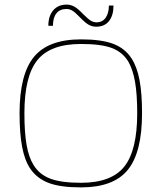

<svg xmlns="http://www.w3.org/2000/svg" viewBox="-20 -808 702 834"><path d="M597 -316Q597 -146 535 -70Q473 6 332 6Q242 6 191 -13.5Q140 -33 111 -76Q87 -112 76 -170.5Q65 -229 65 -316Q65 -485 127.5 -561Q190 -637 332 -637Q421 -637 472 -617.5Q523 -598 551 -555Q575 -518 586 -460.5Q597 -403 597 -316ZM126 -91Q151 -50 198.5 -32Q246 -14 332 -14Q464 -14 520 -84.5Q576 -155 576 -316Q576 -399 566.5 -453Q557 -507 537 -541Q512 -582 465.5 -599.5Q419 -617 332 -617Q199 -617 142.5 -547Q86 -477 86 -316Q86 -233 95.5 -178.5Q105 -124 126 -91ZM453 -784H473Q473 -741 453.5 -716.5Q434 -692 398 -692Q381 -692 366 -700Q351 -708 326 -734Q305 -756 293 -762.5Q281 -769 269 -769Q240 -769 225 -750Q210 -731 210 -696H190Q190 -738 211 -763Q232 -788 270 -788Q286 -788 301.5 -780Q317 -772 342 -746Q364 -724 375.5 -717.5Q387 -711 399 -711Q425 -711 439 -731Q453 -751 453 -784Z"/></svg>

Font: Blinker Thin
Style: Regular
Weight: 100
Designer: Juergen Huber
Foundry: supertype
Version: Version 1.017;hotconv 1.0.117;makeotfexe 2.5.65602